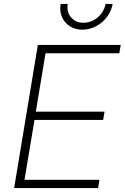

<svg xmlns="http://www.w3.org/2000/svg" viewBox="-20 -956 634 976"><path d="M51.8 0 172.4 -727.5H593.8L586.4 -685.1H211.4L162.1 -388.2H511.2L504.4 -346.2H155.3L104.5 -42H485.8L478.5 0ZM398.4 -805.2Q361.3 -805.2 334.5 -822.8Q307.6 -840.3 294.9 -870.1Q282.2 -899.9 288.1 -936H324.2Q317.9 -895.5 341.1 -867.9Q364.3 -840.3 404.3 -840.3Q431.6 -840.3 455.3 -853Q479 -865.7 495.4 -887.5Q511.7 -909.2 516.6 -936H552.7Q546.4 -899.9 523.9 -870.1Q501.5 -840.3 468.5 -822.8Q435.5 -805.2 398.4 -805.2Z"/></svg>

Font: Inter 20pt ExtraLight
Style: Italic
Weight: 250
Italic angle: -9.3988°
Version: Version 4.001;git-66647c0bb